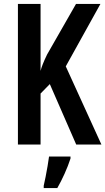

<svg xmlns="http://www.w3.org/2000/svg" viewBox="-20 -785 535 975"><path d="M495 -51H367L233 -358L186 -310V-51H71V-765H186V-425Q189 -438 197 -458.5Q205 -479 219 -508L366 -765H490L314 -448ZM338 20Q326 57 308 97Q290 137 271 170H202V158Q206 140 211.5 113.5Q217 87 221.5 59Q226 31 229 10H338Z"/></svg>

Font: Noto Sans Tamil UI ExtraCondensed SemiBold
Style: Regular
Weight: 600
Width: 2
Designer: Jelle Bosma - Monotype Design Team
Foundry: Monotype Imaging Inc.
Version: Version 2.004; ttfautohint (v1.8.4.7-5d5b)